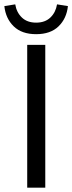

<svg xmlns="http://www.w3.org/2000/svg" viewBox="-35 -862 332 882"><path d="M90 0V-656H173V0ZM-15 -834 35 -842Q41 -805 65.5 -781.5Q90 -758 131 -758Q172 -758 196.5 -781.5Q221 -805 227 -842L277 -834Q271 -777 234 -741Q197 -705 131 -705Q65 -705 28 -741Q-9 -777 -15 -834Z"/></svg>

Font: Toshiba Sans
Style: Regular
Weight: 400
Designer: Paul D. Hunt
Foundry: Toshiba Corporation
Version: Version 2.020;PS 2.0;hotconv 1.0.86;makeotf.lib2.5.63406